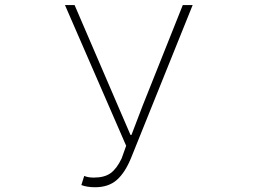

<svg xmlns="http://www.w3.org/2000/svg" viewBox="-20 -746 1040 778"><path d="M365.2 12.7Q333 12.7 309.6 3.9L321.3 -33.2Q335.9 -26.4 360.4 -26.4Q403.3 -26.4 428.2 -44.4Q453.1 -62.5 472.7 -103.5L491.2 -155.3L243.2 -725.6H282.2L457 -319.3L508.8 -199.2H512.7L558.6 -319.3L720.7 -725.6H760.7L511.7 -107.4Q487.3 -46.9 453.6 -17.1Q419.9 12.7 365.2 12.7Z"/></svg>

Font: GenEi Gothic M ExtraLight
Style: Regular
Weight: 200
Designer: o_tamon (Modified); [Source Han Sans]
Ryoko NISHIZUKA  (kana & ideographs); Paul D. Hunt (Latin, Greek & Cyrillic); Wenl
Version: Version 1.1a;Original Version 1.004